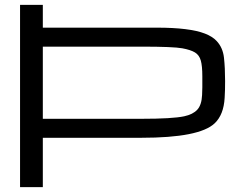

<svg xmlns="http://www.w3.org/2000/svg" viewBox="-20 -770 978 790"><path d="M62.5 0V-750H156.2V-656.2H626Q760.3 -656.2 823.2 -631.8Q854.5 -619.6 871.1 -601.6Q897 -574.2 901.6 -532.2Q906.2 -490.2 906.2 -436.5Q906.2 -418 905.8 -400.6Q905.3 -383.3 904.3 -367.2Q900.4 -297.9 863.3 -262.7Q800.8 -203.1 562 -203.1H156.2V0ZM156.2 -281.2H562Q689.5 -281.2 737.8 -291.5Q773.9 -299.3 791.7 -318.6Q809.6 -337.9 811.5 -378.9Q812.5 -391.6 812.5 -410.6Q812.5 -429.7 812.5 -456.5Q812.5 -498.5 806.2 -521Q799.8 -543.5 782.2 -554.2Q764.6 -564.9 730 -571.3Q692.9 -578.1 562 -578.1H156.2Z"/></svg>

Font: Michroma
Style: Regular
Weight: 400
Designer: Vernon Adams
Foundry: Vernon Adams
Version: Version 1.100; ttfautohint (v1.8.4.7-5d5b);gftools[0.9.29]